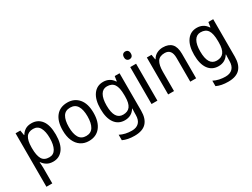

<svg xmlns="http://www.w3.org/2000/svg" viewBox="-69 -1456 3162 2413"><g transform="rotate(-30 1511.5 -249.0)"><path d="M312 -546Q403 -546 456 -477Q509 -408 509 -269Q509 -133 456 -61.5Q403 10 313 10Q259 10 222 -12.5Q185 -35 163 -69H158Q159 -51 161 -28Q163 -5 163 13V240H78V-536H147L159 -463H163Q186 -501 221.5 -523.5Q257 -546 312 -546ZM295 -474Q225 -474 194.5 -427.5Q164 -381 163 -286V-268Q163 -166 192.5 -114Q222 -62 297 -62Q360 -62 390.5 -117.5Q421 -173 421 -269Q421 -365 390.5 -419.5Q360 -474 295 -474Z M1056 -269Q1056 -139 997 -64.5Q938 10 831 10Q764 10 714 -23.5Q664 -57 636.5 -119.5Q609 -182 609 -269Q609 -402 667.5 -474Q726 -546 833 -546Q934 -546 995 -474.5Q1056 -403 1056 -269ZM697 -269Q697 -171 729.5 -116.5Q762 -62 833 -62Q902 -62 935 -116Q968 -170 968 -269Q968 -367 935 -420Q902 -473 832 -473Q761 -473 729 -420Q697 -367 697 -269Z M1352 -546Q1399 -546 1436.5 -526.5Q1474 -507 1501 -465H1506L1517 -536H1587V8Q1587 122 1532 181Q1477 240 1360 240Q1260 240 1191 207V128Q1266 167 1363 167Q1429 167 1465.5 130Q1502 93 1502 19V0Q1502 -14 1503 -36Q1504 -58 1505 -72H1501Q1451 10 1352 10Q1259 10 1207 -62Q1155 -134 1155 -267Q1155 -399 1207.5 -472.5Q1260 -546 1352 -546ZM1366 -473Q1306 -473 1274.5 -419.5Q1243 -366 1243 -266Q1243 -62 1368 -62Q1437 -62 1469.5 -106.5Q1502 -151 1502 -246V-268Q1502 -377 1469.5 -425Q1437 -473 1366 -473Z M1786 -738Q1807 -738 1821 -724Q1835 -710 1835 -681Q1835 -653 1821 -639Q1807 -625 1786 -625Q1764 -625 1749.5 -639Q1735 -653 1735 -681Q1735 -710 1749 -724Q1763 -738 1786 -738ZM1827 -536V0H1742V-536Z M2218 -546Q2303 -546 2346 -500Q2389 -454 2389 -355V0H2304V-345Q2304 -473 2203 -473Q2128 -473 2098 -424.5Q2068 -376 2068 -278V0H1983V-536H2051L2063 -463H2068Q2091 -505 2131.5 -525.5Q2172 -546 2218 -546Z M2711 -546Q2758 -546 2795.5 -526.5Q2833 -507 2860 -465H2865L2876 -536H2946V8Q2946 122 2891 181Q2836 240 2719 240Q2619 240 2550 207V128Q2625 167 2722 167Q2788 167 2824.5 130Q2861 93 2861 19V0Q2861 -14 2862 -36Q2863 -58 2864 -72H2860Q2810 10 2711 10Q2618 10 2566 -62Q2514 -134 2514 -267Q2514 -399 2566.5 -472.5Q2619 -546 2711 -546ZM2725 -473Q2665 -473 2633.5 -419.5Q2602 -366 2602 -266Q2602 -62 2727 -62Q2796 -62 2828.5 -106.5Q2861 -151 2861 -246V-268Q2861 -377 2828.5 -425Q2796 -473 2725 -473Z"/></g></svg>

Font: Noto Sans Thai SemCond
Style: Regular
Weight: 400
Width: 4
Designer: Monotype Design Team
Foundry: Monotype Imaging Inc.
Version: Version 2.002; ttfautohint (v1.8.4.7-5d5b)